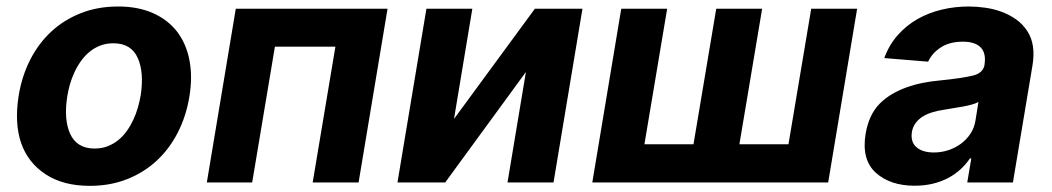

<svg xmlns="http://www.w3.org/2000/svg" viewBox="-20 -573 3304 603"><path d="M38.7 -273.1Q48.7 -333.8 74.6 -384.9Q100.5 -436.1 140.6 -473.4Q180.8 -510.7 233.8 -531.6Q286.9 -552.6 351.2 -552.6Q413.4 -552.6 460 -532Q506.7 -511.4 535.7 -474.1Q564.6 -436.8 574.9 -384.4Q585.2 -332 574.6 -268.5Q564.6 -208.1 538.5 -157Q512.4 -105.8 472.3 -68.5Q432.2 -31.2 379.1 -10.3Q326 10.7 262.1 10.7Q179 10.7 123.9 -25.2Q67.8 -61.8 46.3 -124.1Q24.9 -186.4 38.7 -273.1ZM200.3 -152.7Q221.6 -106.5 277 -106.5Q299.4 -106.5 317.8 -113.6Q336.3 -120.7 351.4 -133Q366.5 -145.2 378.2 -161.6Q389.9 -177.9 398.6 -196.6Q407.3 -215.2 413 -235.1Q418.7 -255 421.9 -273.8Q432.9 -345.5 412.6 -391Q392 -437.1 335.9 -437.1Q313.9 -437.1 295.3 -430Q276.6 -422.9 261.5 -410.5Q246.4 -398.1 234.6 -381.6Q222.7 -365.1 214 -346.4Q205.3 -327.8 199.6 -307.9Q193.9 -288 191.1 -269.2Q180 -197.8 200.3 -152.7Z M629.6 0 720.5 -545.5H1197.1L1106.2 0H962L1033.4 -426.5H843.4L772 0Z M1319.2 -545.5H1463.4L1405.9 -199.6L1659.8 -545.5H1809.3L1718.4 0H1573.9L1631.7 -346.9L1378.2 0H1228.3Z M1931.1 -545.5H2075.3L2003.9 -120H2158L2229.4 -545.5H2373.6L2302.2 -120H2456.3L2527.7 -545.5H2671.9L2581 0H1840.2Z M2698.5 -152.3Q2708.8 -213.4 2743.3 -247.9Q2760.3 -264.9 2781.8 -277.5Q2803.3 -290.1 2827.6 -298.8Q2851.9 -307.5 2878.2 -312.7Q2904.5 -317.8 2931.5 -320.3Q2968 -323.9 2993.6 -327.8Q3019.2 -331.7 3035.5 -335.6Q3067.5 -343.4 3072.1 -369.3V-371.4Q3077.4 -405.9 3060 -424Q3042.6 -442.1 3003.9 -442.1Q2963.1 -442.1 2935.4 -424.5Q2907.7 -407 2894.9 -379.3L2757.1 -390.6Q2772.7 -432.9 2800.1 -463.4Q2827.4 -494 2862.6 -513.7Q2897.7 -533.4 2938.6 -543Q2979.4 -552.6 3022 -552.6Q3047.6 -552.6 3074.2 -548.8Q3100.9 -545.1 3125.5 -536Q3150.2 -527 3171.5 -511.9Q3192.8 -496.8 3207.4 -473.7Q3233.3 -432.9 3222.7 -367.9L3161.2 0H3017.8L3030.5 -75.6H3026.3Q3013.5 -56.5 2996.1 -40.7Q2978.7 -24.9 2956.9 -13.5Q2935 -2.1 2908.9 4.1Q2882.8 10.3 2852.6 10.3Q2775.6 10.3 2730.1 -30.9Q2685.4 -72.1 2698.5 -152.3ZM2913.4 -94.1Q2936.1 -94.1 2957.9 -101.2Q2979.8 -108.3 2997.5 -121.3Q3015.3 -134.2 3027.7 -152.9Q3040.1 -171.5 3043.7 -195L3052.9 -252.8Q3046.2 -248.6 3032.8 -244.9Q3019.5 -241.1 3003.9 -238.3Q2988.3 -235.4 2972.5 -233Q2956.7 -230.5 2944.6 -228.3Q2924.4 -225.5 2907 -220Q2889.6 -214.5 2876.4 -206Q2863.3 -197.4 2854.8 -185.4Q2846.2 -173.3 2843.8 -157.3Q2839.5 -126.4 2858.7 -110.3Q2877.8 -94.1 2913.4 -94.1Z"/></svg>

Font: Inter P
Style: Bold Italic
Weight: 700
Italic angle: 9.39999°
Designer: Rasmus Andersson
Foundry: rsms
Version: Version 3.018;git-588b23468